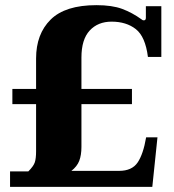

<svg xmlns="http://www.w3.org/2000/svg" viewBox="-20 -725 675 745"><path d="M19 -60H90Q110 -80 115 -95Q120 -110 120 -138V-321H28V-380H120V-498Q120 -593 176.5 -649Q233 -705 354 -705Q415 -705 454 -690.5Q493 -676 529 -650Q533 -646 538 -646Q546 -646 546 -656V-701H606V-504H554Q544 -583 507 -612Q470 -641 413 -641Q360 -641 328 -606.5Q296 -572 296 -502V-380H492V-321H296V-155Q296 -123 287.5 -101Q279 -79 257 -62H442Q492 -62 514 -94.5Q536 -127 547 -192H591L571 0H19Z"/></svg>

Font: Taviraj Bold
Style: Regular
Weight: 700
Designer: Katatrad Team
Foundry: CadsonDemak
Version: Version 1.030